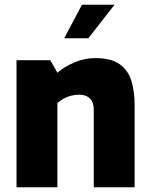

<svg xmlns="http://www.w3.org/2000/svg" viewBox="-20 -793 638 813"><path d="M50 0V-538H193L223 -485Q250 -509 293.5 -528Q337 -547 383 -547Q451 -547 487 -521Q523 -495 536.5 -450Q550 -405 550 -351V0H377V-328Q377 -351 369 -365Q361 -379 347 -385.5Q333 -392 314 -392Q297 -392 280 -387.5Q263 -383 249 -375Q235 -367 223 -357V0ZM252 -631 327 -773H465L354 -631Z"/></svg>

Font: Exo Thin ExtraBold
Style: Regular
Weight: 800
Version: Version 2.000